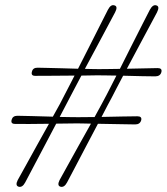

<svg xmlns="http://www.w3.org/2000/svg" viewBox="-20 -721 645 743"><path d="M277 -243.5Q249.5 -243 197.5 -242.5Q175 -199.5 150.8 -153.8Q126.5 -108 106.8 -70.5Q87 -33 77.5 -15Q66.5 5.5 52 1.5Q38 -3 48.5 -24Q58 -41 77.8 -76.8Q97.5 -112.5 121.8 -156.5Q146 -200.5 169.5 -242Q129.5 -241.5 92.2 -241.2Q55 -241 39 -241.5Q20.5 -241 25 -257.5Q29 -272.5 46.5 -273Q63.5 -273 103 -271.8Q142.5 -270.5 184.5 -269.5Q199.5 -296 211.5 -318.2Q223.5 -340.5 230 -354Q236.5 -366.5 246.5 -385.8Q256.5 -405 268.5 -428.5Q224 -428 179.8 -427.8Q135.5 -427.5 117 -427.5Q99 -427 103.5 -443.5Q107 -459 125 -459Q137 -459 162.8 -458.2Q188.5 -457.5 220 -456.8Q251.5 -456 282 -455Q303.5 -497.5 326.8 -543.2Q350 -589 369 -626.8Q388 -664.5 397.5 -683Q409 -705.5 423.5 -700Q437 -696 425.5 -673.5Q415.5 -654.5 396.2 -618.5Q377 -582.5 353.8 -539Q330.5 -495.5 308.5 -454.5Q325.5 -454 339.2 -453.8Q353 -453.5 362 -453.5Q374.5 -453.5 396.5 -453.8Q418.5 -454 444 -454.5Q465.5 -497 488.5 -543Q511.5 -589 530.8 -626.5Q550 -664 559.5 -682.5Q571.5 -705 585.5 -700Q599 -696 587.5 -673Q577.5 -654.5 558.5 -618.8Q539.5 -583 516.2 -539.8Q493 -496.5 471 -455Q508 -456 541.5 -456.5Q575 -457 590 -457.5Q608.5 -457.5 604.5 -442Q600.5 -426 581.5 -425.5Q565.5 -425.5 530 -426.2Q494.5 -427 456.5 -428Q442.5 -401.5 431.2 -379.8Q420 -358 413 -344.5Q406.5 -332.5 396 -312.8Q385.5 -293 373 -268.5Q414.5 -269.5 454.8 -270.2Q495 -271 511.5 -271Q530 -271 526.5 -256Q522 -239.5 503 -239.5Q485 -239.5 443 -240.5Q401 -241.5 359 -242Q336.5 -199.5 312.5 -153.8Q288.5 -108 268.8 -70.5Q249 -33 239.5 -15Q228.5 5.5 214 1.5Q200 -2.5 210.5 -24Q220 -41 239.8 -77Q259.5 -113 284 -156.8Q308.5 -200.5 332 -242.5Q314.5 -243 300.2 -243.2Q286 -243.5 277 -243.5ZM251 -345Q244.5 -332.5 234.2 -312.8Q224 -293 211 -268.5Q234 -268 253 -267.8Q272 -267.5 283.5 -267.5Q294 -267.5 310.2 -267.8Q326.5 -268 346 -268Q361 -295.5 373.2 -317.8Q385.5 -340 392.5 -354Q399 -366.5 408.8 -385.8Q418.5 -405 430.5 -428.5Q407 -429 387 -429.2Q367 -429.5 355.5 -429.5Q334 -429 295 -428.5Q281 -402 269.5 -380.2Q258 -358.5 251 -345Z"/></svg>

Font: Fraunces 144pt S050
Style: Italic
Weight: 400
Italic angle: -16°
Version: Version 1.000; ttfautohint (v1.8.3)